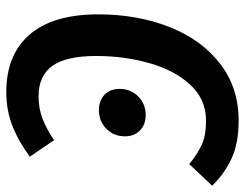

<svg xmlns="http://www.w3.org/2000/svg" viewBox="-118 -644 760 595"><g transform="rotate(-90 261.5 -346.0)"><path d="M-16 -68 51 -139Q83 -113 111.5 -100Q140 -87 185 -87Q252 -87 297 -136Q342 -185 364 -263Q386 -341 386 -428Q386 -520 355.5 -563Q325 -606 261 -606Q224 -606 192.5 -594Q161 -582 125 -558L74 -633Q121 -668 169.5 -687Q218 -706 274 -706Q390 -706 452.5 -633.5Q515 -561 515 -421Q515 -301 476.5 -202Q438 -103 363.5 -44.5Q289 14 186 14Q115 14 68 -8Q21 -30 -16 -68ZM137 -338Q137 -373 160.5 -396Q184 -419 218 -419Q248 -419 266 -401.5Q284 -384 284 -355Q284 -320 260.5 -297Q237 -274 203 -274Q173 -274 155 -292Q137 -310 137 -338Z"/></g></svg>

Font: Fira Sans Condensed Medium
Style: Italic
Weight: 500
Width: 3
Italic angle: -8°
Designer: bBox Type GmbH & Carrois Corporate GbR & Edenspiekermann AG
Foundry: bBox Type GmbH & Carrois Corporate GbR & Edenspiekermann AG
Version: Version 4.301